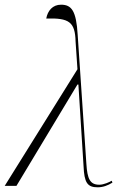

<svg xmlns="http://www.w3.org/2000/svg" viewBox="-61 -792 542 818"><path d="M-41 0H9L269 -432H273L295 -84C298 -14 311 6 355 6C378 6 399 -2 418 -14L415 -22C405 -16 381 -5 362 -5C323 -5 311 -29 307 -94L270 -643C264 -746 244 -772 199 -772C163 -772 142 -746 136 -713C233 -716 259 -699 261 -615L269 -497Z"/></svg>

Font: Noto Serif Display ExtraCondensed ExtraLight
Style: Italic
Weight: 200
Width: 2
Italic angle: -12°
Designer: Monotype Design Team
Foundry: Monotype Imaging Inc.
Version: Version 2.009